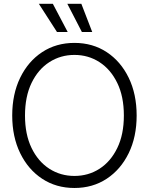

<svg xmlns="http://www.w3.org/2000/svg" viewBox="-20 -959 768 990"><path d="M363.8 10.3Q269.5 10.3 197.3 -37.4Q125 -85 84 -169.4Q43 -253.9 43 -363.3Q43 -473.6 84 -558.1Q125 -642.6 197.3 -690.2Q269.5 -737.8 363.8 -737.8Q458 -737.8 530.3 -690.2Q602.5 -642.6 643.6 -558.1Q684.6 -473.6 684.6 -363.3Q684.6 -253.4 643.6 -169.2Q602.5 -85 530.3 -37.4Q458 10.3 363.8 10.3ZM363.8 -51.8Q435.5 -51.8 493.2 -88.9Q550.8 -126 584.7 -195.8Q618.7 -265.6 618.7 -363.3Q618.7 -461.4 584.7 -531.2Q550.8 -601.1 493.2 -638.4Q435.5 -675.8 363.8 -675.8Q292.5 -675.8 234.6 -638.7Q176.8 -601.6 142.8 -531.5Q108.9 -461.4 108.9 -363.3Q108.9 -266.1 142.6 -196.3Q176.3 -126.5 234.1 -89.1Q292 -51.8 363.8 -51.8ZM273.9 -793.9 180.2 -939.5H252.4L329.1 -793.9ZM402.3 -793.9 327.1 -939.5H399.4L455.6 -793.9Z"/></svg>

Font: Inter Display Light
Style: Regular
Weight: 300
Designer: Rasmus Andersson
Foundry: rsms
Version: Version 4.000;git-a52131595